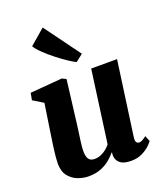

<svg xmlns="http://www.w3.org/2000/svg" viewBox="-159 -982 931 1095"><g transform="rotate(-20 306.5 -434.0)"><path d="M188 10Q158 10 125.8 -1.8Q93.5 -13.5 70.8 -40.8Q48 -68 47 -114.5Q47 -132 48.8 -153Q50.5 -174 53.5 -197.2Q56.5 -220.5 60 -244.5Q63.5 -268.5 67 -291.5L94 -470.5L32 -508.5L40 -551L234 -567L259 -555L226 -288Q223.5 -266.5 220.2 -244.5Q217 -222.5 214.2 -202.2Q211.5 -182 209.8 -165.5Q208 -149 208 -138Q208 -114 213 -99.5Q218 -85 228 -78.2Q238 -71.5 254.5 -71.5Q274 -71.5 291.8 -78.8Q309.5 -86 324.8 -98Q340 -110 351.5 -124L411.5 -563H568.5L505.5 -109.5Q503 -90.5 508.8 -81.8Q514.5 -73 525.5 -73Q534 -73 542.5 -77.2Q551 -81.5 569.5 -95L583.5 -61Q578.5 -52.5 560.8 -35.5Q543 -18.5 514.2 -4.2Q485.5 10 447 10Q406.5 10 385.5 -4Q364.5 -18 359.5 -42Q359 -45 358.5 -48.8Q358 -52.5 358 -56.5Q358 -60.5 358.5 -64.8Q359 -69 359.5 -72.5L357.5 -73.5Q345 -58.5 329.2 -43.8Q313.5 -29 293 -16.8Q272.5 -4.5 246.8 2.8Q221 10 188 10ZM346.5 -626Q331.5 -632.5 302 -652Q272.5 -671.5 239 -697.8Q205.5 -724 177.8 -750.8Q150 -777.5 138.5 -797.5L231.5 -877.5L390.5 -660.5Z"/></g></svg>

Font: Merriweather 20pt Black
Style: Italic
Weight: 900
Italic angle: -7.8°
Version: Version 2.101